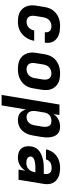

<svg xmlns="http://www.w3.org/2000/svg" viewBox="808 -1376 783 2440"><g transform="rotate(90 1200.0 -156.5)"><path d="M255 8Q223 8 191.5 2.5Q160 -3 133.5 -17.5Q107 -32 87.5 -55.5Q68 -79 58.5 -108Q49 -137 48.5 -169.5Q48 -202 54 -234L70 -334Q75 -361 84.5 -388Q94 -415 112 -438.5Q130 -462 153.5 -480Q177 -498 204 -509Q231 -520 258.5 -524Q286 -528 314 -528Q342 -528 370 -524.5Q398 -521 423.5 -511.5Q449 -502 470.5 -485.5Q492 -469 505.5 -446Q519 -423 523.5 -395.5Q528 -368 523 -339Q523 -338 522.5 -336.5Q522 -335 522 -334H390Q390 -335 390 -335.5Q390 -336 390 -336Q393 -353 389 -369.5Q385 -386 374 -397.5Q363 -409 347 -413.5Q331 -418 314 -418Q294 -418 273.5 -411.5Q253 -405 237 -390Q221 -375 212.5 -355.5Q204 -336 200 -316L184 -216Q180 -195 181 -174.5Q182 -154 190.5 -137Q199 -120 217 -111Q235 -102 255 -102Q275 -102 294.5 -108.5Q314 -115 329.5 -128.5Q345 -142 354.5 -160.5Q364 -179 367 -199H499Q494 -171 483.5 -144Q473 -117 456 -92.5Q439 -68 416 -48Q393 -28 366.5 -15Q340 -2 311.5 3Q283 8 255 8Z M857 8Q825 8 793.5 2.5Q762 -3 735 -17.5Q708 -32 688.5 -55.5Q669 -79 659 -108Q649 -137 648.5 -169Q648 -201 654 -234L670 -334Q675 -361 685 -388Q695 -415 712.5 -439Q730 -463 754.5 -480.5Q779 -498 806 -509Q833 -520 861 -524Q889 -528 916 -528Q949 -528 980.5 -522.5Q1012 -517 1038.5 -502.5Q1065 -488 1085 -464.5Q1105 -441 1115 -412Q1125 -383 1125 -351Q1125 -319 1120 -286L1103 -186Q1099 -159 1089 -132Q1079 -105 1061 -81Q1043 -57 1019 -39.5Q995 -22 968 -11Q941 0 913 4Q885 8 857 8ZM859 -102Q879 -102 899.5 -108.5Q920 -115 936 -130Q952 -145 961 -164.5Q970 -184 973 -204L990 -304Q993 -325 992 -346Q991 -367 981.5 -384Q972 -401 954 -409.5Q936 -418 915 -418Q895 -418 874.5 -411.5Q854 -405 837.5 -390Q821 -375 812.5 -355.5Q804 -336 800 -316L784 -216Q780 -195 781 -174Q782 -153 791.5 -136Q801 -119 819.5 -110.5Q838 -102 859 -102Z M1187 215 1309 -520H1442L1430 -445Q1443 -465 1461.5 -481Q1480 -497 1501.5 -508Q1523 -519 1546 -523.5Q1569 -528 1591 -528Q1619 -528 1644.5 -519.5Q1670 -511 1687 -492Q1704 -473 1713 -448Q1722 -423 1725 -396Q1728 -369 1726.5 -341.5Q1725 -314 1720 -286L1703 -186Q1699 -162 1692 -138Q1685 -114 1672.5 -91.5Q1660 -69 1642.5 -49.5Q1625 -30 1603 -17Q1581 -4 1556 2Q1531 8 1507 8Q1483 8 1459.5 2Q1436 -4 1418.5 -18Q1401 -32 1389.5 -52.5Q1378 -73 1372 -95L1320 215ZM1470 -102Q1489 -102 1508 -109.5Q1527 -117 1541 -132Q1555 -147 1562.5 -166Q1570 -185 1573 -204L1590 -304Q1592 -318 1592.5 -331.5Q1593 -345 1591 -358Q1589 -371 1583.5 -383Q1578 -395 1568.5 -403Q1559 -411 1546 -414.5Q1533 -418 1519 -418Q1501 -418 1482.5 -413Q1464 -408 1448 -396Q1432 -384 1423 -366.5Q1414 -349 1411 -331L1394 -231Q1392 -216 1391 -200.5Q1390 -185 1392 -170.5Q1394 -156 1400 -143Q1406 -130 1416.5 -120.5Q1427 -111 1441 -106.5Q1455 -102 1470 -102Z M1983 8Q1949 8 1917.5 -2.5Q1886 -13 1866.5 -37Q1847 -61 1841.5 -94Q1836 -127 1841 -161Q1845 -182 1853 -203Q1861 -224 1876 -241Q1891 -258 1910 -270.5Q1929 -283 1950 -292Q1971 -301 1992 -306.5Q2013 -312 2034.5 -315.5Q2056 -319 2077 -320Q2098 -321 2119 -321H2189L2191 -334Q2194 -352 2191 -369.5Q2188 -387 2176.5 -399Q2165 -411 2148.5 -416Q2132 -421 2114 -421Q2097 -421 2080 -417.5Q2063 -414 2047.5 -405Q2032 -396 2021 -380.5Q2010 -365 2006 -349H1879Q1883 -374 1894.5 -399Q1906 -424 1923 -445.5Q1940 -467 1963 -483.5Q1986 -500 2011 -510Q2036 -520 2062 -524Q2088 -528 2114 -528Q2144 -528 2173.5 -523.5Q2203 -519 2229 -507.5Q2255 -496 2275.5 -477Q2296 -458 2307.5 -432Q2319 -406 2320.5 -376.5Q2322 -347 2317 -317L2265 0H2135L2150 -86Q2136 -64 2117.5 -46Q2099 -28 2077 -15.5Q2055 -3 2031 2.5Q2007 8 1983 8ZM2052 -99Q2074 -99 2096 -107Q2118 -115 2134 -132Q2150 -149 2158.5 -170.5Q2167 -192 2171 -214H2119Q2109 -214 2098.5 -214Q2088 -214 2077.5 -213Q2067 -212 2057 -210.5Q2047 -209 2036.5 -207Q2026 -205 2015.5 -201.5Q2005 -198 1995.5 -193Q1986 -188 1979 -179Q1972 -170 1970 -160Q1968 -145 1975 -131.5Q1982 -118 1994.5 -111Q2007 -104 2022 -101.5Q2037 -99 2052 -99Z"/></g></svg>

Font: Iosevka SS04 XBd Ex Obl
Style: Regular
Weight: 800
Width: 7
Italic angle: -9°
Monospace: yes
Designer: Belleve Invis
Foundry: Belleve Invis
Version: Version 19.0.0; ttfautohint (v1.8.4)